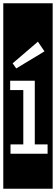

<svg xmlns="http://www.w3.org/2000/svg" viewBox="-32 -937 341 1170"><path d="M239 -624 199 -683 45 -551 67 -520ZM258 0V-57H180V-445H30V-388H110V-57H32V0ZM-12 -917H289V213H-12Z"/></svg>

Font: Zilla Slab Regular Highlight
Style: Regular
Weight: 410
Designer: Typotheque Type Foundry
Foundry: Typotheque type foundry
Version: Version 1.0; 2017